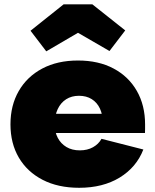

<svg xmlns="http://www.w3.org/2000/svg" viewBox="-20 -858 719 890"><path d="M347 12.5Q249 12.5 177.5 -24.5Q106 -61.5 67.2 -127.5Q28.5 -193.5 28.5 -281.5Q28.5 -369.5 67 -436.2Q105.5 -503 175.8 -540.2Q246 -577.5 341.5 -577.5Q437 -577.5 506.8 -540.2Q576.5 -503 614.5 -436.2Q652.5 -369.5 652.5 -281.5Q652.5 -269.5 652.5 -259.8Q652.5 -250 652 -241.5H455Q456 -252 456.2 -263.2Q456.5 -274.5 456.5 -287.5Q456.5 -326.5 443.2 -354.8Q430 -383 405.2 -398.5Q380.5 -414 346 -414Q312 -414 286.8 -398Q261.5 -382 247.5 -352.2Q233.5 -322.5 233.5 -281.5Q233.5 -246 247.8 -219Q262 -192 288 -176.5Q314 -161 350 -161Q385 -161 411 -175.5Q437 -190 450.5 -214.5L644.5 -165Q612.5 -82.5 534.8 -35Q457 12.5 347 12.5ZM156 -241.5V-330.5H508.5L514.5 -241.5ZM408 -838 560.5 -717 487.5 -621.5 341.5 -706 194.5 -620 121.5 -715.5 275 -838Z"/></svg>

Font: Hepta Slab ExtraLight ExtraBold
Style: Regular
Weight: 800
Version: Version 1.102